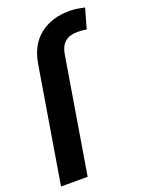

<svg xmlns="http://www.w3.org/2000/svg" viewBox="-183 -830 681 900"><g transform="rotate(-20 157.5 -380.0)"><path d="M94.1 0H-38.7L56.8 -576Q71.4 -665.8 130.3 -712.9Q189.3 -759.9 279.5 -759.9Q298.3 -759.9 316.8 -757.1Q335.2 -754.3 354.4 -750L326 -650.2Q316.8 -652.3 306.5 -653.4Q296.2 -654.5 280.5 -654.5Q201.7 -654.5 189.6 -576Z"/></g></svg>

Font: Inter UI Semi Bold
Style: Italic
Weight: 600
Italic angle: -9.39999°
Designer: Rasmus Andersson
Foundry: rsms
Version: 3.2;8d6f07862